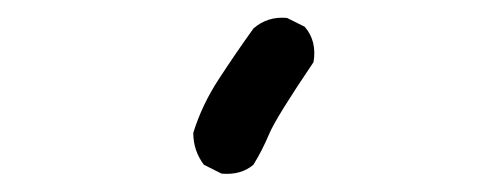

<svg xmlns="http://www.w3.org/2000/svg" viewBox="-20 -844 540 212"><path d="M224.6 -652.3 205.1 -662.1Q193.4 -677.7 193.4 -697.3Q203.1 -728.5 221.7 -756.8Q240.2 -785.2 259.8 -812.5Q275.4 -826.2 296.9 -824.2L316.4 -814.5Q330.1 -798.8 326.2 -775.4Q285.2 -714.8 277.3 -696.3Q269.5 -677.7 259.8 -662.1Q246.1 -650.4 224.6 -652.3Z"/></svg>

Font: NaikaiFont
Style: Regular
Weight: 400
Version: Version 1.67